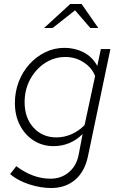

<svg xmlns="http://www.w3.org/2000/svg" viewBox="-20 -728 601 967"><path d="M237 219Q185 219 127.5 200.5Q70 182 31 149L62 109Q146 172 234 172Q289 172 328 138.5Q367 105 377 47L396 -53Q365 -22 328 -7Q291 8 250 8Q194 8 150 -20Q106 -48 80.5 -97Q55 -146 55 -209Q55 -266 74.5 -316.5Q94 -367 128.5 -405Q163 -443 208 -465Q253 -487 305 -487Q356 -487 400 -465Q444 -443 470 -396L488 -481H536L423 59Q407 136 358.5 177.5Q310 219 237 219ZM264 -36Q304 -36 341 -52.5Q378 -69 406 -98L459 -345Q443 -387 401.5 -414Q360 -441 310 -441Q253 -441 206.5 -410.5Q160 -380 132 -328.5Q104 -277 104 -213Q104 -134 149 -85Q194 -36 264 -36ZM202 -587 334 -708H391L475 -587H435L358 -676L245 -587Z"/></svg>

Font: Red Hat Text VF
Style: Italic
Weight: 300
Italic angle: -12°
Designer: Pentagram, MCKL
Foundry: Pentagram, MCKL
Version: Version 1.023